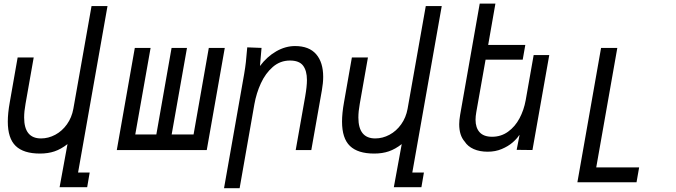

<svg xmlns="http://www.w3.org/2000/svg" viewBox="-20 -808 3640 1034"><path d="M195 19Q107 19 64.5 -22Q22 -63 22 -153Q22 -198 32.5 -256.5L75 -498.5H161.5L117.5 -249Q110 -208 110 -175Q110 -62.5 201 -62.5Q240.5 -62.5 277.5 -82.2Q314.5 -102 340.5 -138.5Q366.5 -175 375 -222L473 -775.5H559L400.5 121H463L449.5 200H301L343.5 -32Q309 -5 274 7Q239 19 195 19Z M1093.5 0H609L706 -550H791L708.5 -84H822L904 -550H987L904.5 -84H1022.5L1104.5 -550H1190.5Z M1311.5 -553 1388.5 -550 1380 -452.5Q1418.5 -503.5 1468 -531.8Q1517.5 -560 1569 -560Q1644.5 -560 1682.5 -516.2Q1720.5 -472.5 1720.5 -394Q1720.5 -361.5 1713.5 -322L1656.5 0H1572.5L1623.5 -288Q1633 -342.5 1633 -377Q1633 -427 1612.2 -454.5Q1591.5 -482 1541.5 -482Q1489 -482 1449.2 -447.5Q1409.5 -413 1385 -359.5Q1360.5 -306 1350 -247L1270.5 205.5H1186.5L1295 -410Q1301 -445 1304.2 -474Q1307.5 -503 1311.5 -553Z M1995 19Q1907 19 1864.5 -22Q1822 -63 1822 -153Q1822 -198 1832.5 -256.5L1875 -498.5H1961.5L1917.5 -249Q1910 -208 1910 -175Q1910 -62.5 2001 -62.5Q2040.5 -62.5 2077.5 -82.2Q2114.5 -102 2140.5 -138.5Q2166.5 -175 2175 -222L2273 -775.5H2359L2200.5 121H2263L2249.5 200H2101L2143.5 -32Q2109 -5 2074 7Q2039 19 1995 19Z M2482.5 -45.5Q2453 -79 2453 -139Q2453 -159.5 2458 -189.5L2563.5 -788.5H2648L2609 -566H2809L2795 -486.5H2595L2545 -204Q2541 -181 2541 -163.5Q2541 -120 2563 -95.8Q2585 -71.5 2630 -71.5Q2678.5 -71.5 2716.2 -98.8Q2754 -126 2777.8 -170.8Q2801.5 -215.5 2811 -268L2854 -511.5H2938L2847.5 0L2762.5 -1L2778 -81L2775 -78.5Q2762.5 -59.5 2739.5 -39.8Q2716.5 -20 2682.2 -5.5Q2648 9 2606.5 9Q2563.5 9 2531.5 -5Q2499.5 -19 2482.5 -45.5Z M3217 -550H3304.5L3191 93.5H3422L3408 173.5H3089.5Z"/></svg>

Font: JuliaMono
Style: Italic
Weight: 400
Italic angle: -9°
Monospace: yes
Designer: cormullion
Foundry: corm
Version: Version 0.057; ttfautohint (v1.8.4)